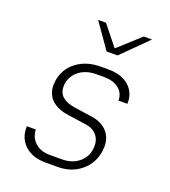

<svg xmlns="http://www.w3.org/2000/svg" viewBox="-143 -889 887 1004"><g transform="rotate(20 300.0 -387.5)"><path d="M226 10Q152 10 109.5 -30.5Q67 -71 70 -135H120Q121 -91 152 -63Q183 -35 234 -35H301Q361 -35 399.5 -69.5Q438 -104 438 -160Q438 -196 416.5 -220Q395 -244 358 -249L254 -264Q192 -273 159.5 -304Q127 -335 127 -385Q127 -393 129 -411Q140 -479 194 -519.5Q248 -560 327 -560H369Q443 -560 484.5 -523Q526 -486 524 -425H474Q475 -465 444.5 -490Q414 -515 362 -515H320Q263 -515 225.5 -487Q188 -459 180 -412Q179 -406 179 -396Q179 -327 270 -313L372 -298Q427 -290 457.5 -257Q488 -224 488 -174Q488 -165 486 -147Q475 -76 422 -33Q369 10 293 10ZM389 -645H328L230 -785H274L361 -676H364L484 -785H530Z"/></g></svg>

Font: JetBrains Mono Extra Light
Style: Italic
Weight: 200
Italic angle: -9°
Monospace: yes
Designer: Philipp Nurullin, Konstantin Bulenkov
Foundry: JetBrains
Version: 2.002